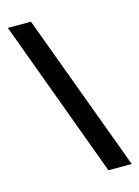

<svg xmlns="http://www.w3.org/2000/svg" viewBox="-111 -782 617 850"><g transform="rotate(-15 197.0 -357.0)"><path d="M117 -719H11L278 5H385Z"/></g></svg>

Font: Noto Sans Ethiopic Cond SemBd
Style: Regular
Weight: 600
Width: 3
Designer: Monotype Design Team
Foundry: Monotype Imaging Inc.
Version: Version 2.102